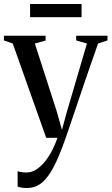

<svg xmlns="http://www.w3.org/2000/svg" viewBox="-28 -692 560 964"><path d="M107 252Q91 252 78.8 249.8Q66.5 247.5 60.5 244.5V167.5Q67.5 170.5 80 172.2Q92.5 174 105 174Q131.5 174 155 158.5Q178.5 143 198.8 117.8Q219 92.5 234.5 61.8Q250 31 260.5 0H204L36 -473.5L-8.5 -489V-512.5H201V-488.5L147 -473.5L257 -132.5L283 -40L307.5 -129.5L408.5 -473.5L354.5 -489V-512.5H511.5V-489L464.5 -473.5Q442 -410 419.5 -345Q397 -280 376.8 -220Q356.5 -160 339.8 -110.5Q323 -61 311.5 -27.5Q300 6 296 16.5Q267.5 97 239.8 149.2Q212 201.5 180.5 226.8Q149 252 107 252ZM381.5 -672V-605.5H123V-672Z"/></svg>

Font: Merriweather 120pt
Style: Regular
Weight: 400
Version: Version 2.100